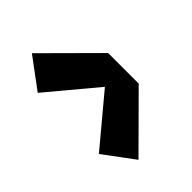

<svg xmlns="http://www.w3.org/2000/svg" viewBox="-37 -914 675 675"><g transform="rotate(45 300.0 -577.0)"><path d="M148 -440 35 -524 224 -714H376L565 -524L452 -440L300 -622Z"/></g></svg>

Font: Iosevka Custom Heavy Extended
Style: Regular
Weight: 900
Width: 7
Monospace: yes
Designer: Belleve Invis
Foundry: Belleve Invis
Version: Version 11.2.4; ttfautohint (v1.8.4)